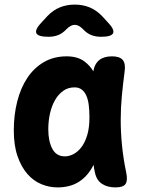

<svg xmlns="http://www.w3.org/2000/svg" viewBox="-20 -805 640 835"><path d="M230 10Q194 10 160 -4Q126 -18 99.5 -48Q73 -78 56.5 -125Q40 -172 40 -238Q40 -305 55 -364Q70 -423 99 -466.5Q128 -510 171 -535Q214 -560 270 -560Q317 -560 347 -538Q370 -521 386 -495Q391 -527 412 -544Q432 -560 467 -560Q501 -560 514 -544Q527 -528 522 -494Q515 -441 510 -389Q505 -337 505 -283.5Q505 -230 510.5 -173.5Q516 -117 529 -54Q536 -20 526 -5Q516 10 482 10Q447 10 423.5 -5.5Q400 -21 393 -54Q389 -71 387 -88Q382 -79 378 -72Q354 -32 317.5 -11Q281 10 230 10ZM262 -125Q281 -125 300 -135Q319 -145 334.5 -165.5Q350 -186 359.5 -218Q369 -250 369 -295Q369 -324 366 -348Q363 -372 355.5 -389Q348 -406 335.5 -415.5Q323 -425 304 -425Q276 -425 255 -410Q234 -395 219.5 -370Q205 -345 197.5 -312Q190 -279 190 -242Q190 -191 207.5 -158Q225 -125 262 -125ZM191 -645Q145 -645 138 -661Q131 -677 163 -710L186 -735Q211 -761 240.5 -773Q270 -785 305 -785Q340 -785 369.5 -773Q399 -761 424 -735L447 -710Q479 -677 472 -661Q465 -645 419 -645Q396 -645 377 -652.5Q358 -660 342 -677L340 -679Q322 -697 305 -697Q288 -697 270 -679L268 -677Q252 -660 233 -652.5Q214 -645 191 -645Z"/></svg>

Font: Maple Mono ExtraBold
Style: Regular
Weight: 800
Monospace: yes
Designer: subframe7536
Version: Version 7.000